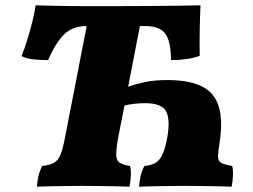

<svg xmlns="http://www.w3.org/2000/svg" viewBox="-20 -699 952 722"><path d="M119 3Q120 -17 124.5 -36.5Q129 -56 139 -75Q167 -78 182.5 -86.5Q198 -95 207.5 -117.5Q217 -140 225 -185L306 -601H304Q253 -601 221 -569.5Q189 -538 161 -473Q133 -473 107 -475.5Q81 -478 61 -488Q72 -515 82.5 -549Q93 -583 101.5 -617Q110 -651 114 -679Q156 -678 197 -677Q238 -676 292 -676Q346 -676 427 -676Q499 -676 552.5 -676.5Q606 -677 649.5 -677.5Q693 -678 734 -679Q732 -637 731 -585.5Q730 -534 731 -489Q709 -481 681.5 -477Q654 -473 623 -473Q623 -541 602.5 -571Q582 -601 526 -601H506L462 -373Q491 -383 526 -390.5Q561 -398 610 -398Q735 -398 780 -342Q825 -286 806 -165Q800 -127 800 -110Q800 -93 812 -86.5Q824 -80 853 -75Q857 -60 856 -38.5Q855 -17 851 3Q835 2 801.5 1.5Q768 1 732 0.5Q696 0 672 0Q648 0 616 0.5Q584 1 553.5 1.5Q523 2 503 3Q504 -17 508.5 -36.5Q513 -56 523 -75Q546 -77 562 -85Q578 -93 589.5 -115.5Q601 -138 609 -182Q621 -250 604.5 -280.5Q588 -311 526 -311Q506 -311 483.5 -308.5Q461 -306 448 -302L425 -185Q417 -141 417 -118.5Q417 -96 429.5 -87.5Q442 -79 469 -75Q473 -60 472 -38.5Q471 -17 467 3Q451 2 417.5 1.5Q384 1 348 0.5Q312 0 288 0Q264 0 232 0.5Q200 1 169.5 1.5Q139 2 119 3Z"/></svg>

Font: Vollkorn Black
Style: Italic
Weight: 900
Italic angle: -11°
Designer: Friedrich Althausen
Foundry: Friedrich Althausen
Version: Version 5.000; ttfautohint (v1.8.3)